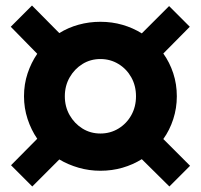

<svg xmlns="http://www.w3.org/2000/svg" viewBox="-20 -713 728 696"><path d="M97 -37 20 -114 115 -210Q93 -242 80 -281.5Q67 -321 67 -364Q67 -408 80 -447Q93 -486 115 -518L19 -616L96 -693L195 -593Q227 -613 265 -623.5Q303 -634 344 -634Q386 -634 424 -623Q462 -612 494 -592L593 -691L668 -616L572 -519Q595 -487 608 -447.5Q621 -408 621 -364Q621 -321 608 -281Q595 -241 572 -209L669 -112L594 -37L494 -136Q462 -116 424 -105Q386 -94 344 -94Q303 -94 265 -105Q227 -116 195 -135ZM344 -229Q380 -229 409.5 -247Q439 -265 456 -295.5Q473 -326 473 -364Q473 -402 456 -432.5Q439 -463 409.5 -481Q380 -499 344 -499Q308 -499 279 -481Q250 -463 232.5 -432.5Q215 -402 215 -364Q215 -326 232.5 -295.5Q250 -265 279 -247Q308 -229 344 -229Z"/></svg>

Font: Red Hat Text
Style: Italic
Weight: 300
Italic angle: -12°
Designer: Pentagram, MCKL
Foundry: Pentagram, MCKL
Version: Version 1.023